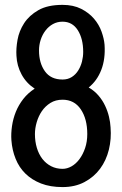

<svg xmlns="http://www.w3.org/2000/svg" viewBox="-20 -679 496 781"><path d="M234.4 82Q184.6 82 147 67.4Q109.4 52.7 83.5 27.3Q57.6 2 43.5 -33.2Q29.3 -68.4 26.4 -108.4Q24.4 -135.7 28.8 -166Q33.2 -196.3 44.4 -224.1Q55.7 -252 74.7 -276.4Q93.8 -300.8 121.1 -318.4Q86.9 -340.8 67.9 -376Q48.8 -411.1 46.9 -452.1Q44.9 -481.4 51.3 -517.1Q57.6 -552.7 78.1 -584.5Q98.6 -616.2 136.2 -637.7Q173.8 -659.2 234.4 -659.2Q278.3 -659.2 310.1 -643.1Q341.8 -627 362.3 -603Q382.8 -579.1 393.1 -550.3Q403.3 -521.5 405.3 -497.1Q409.2 -439.5 392.1 -395Q375 -350.6 340.8 -323.2Q364.3 -309.6 380.9 -290Q397.5 -270.5 407.7 -248.5Q418 -226.6 423.3 -204.1Q428.7 -181.6 429.7 -161.1Q433.6 -114.3 422.9 -70.3Q412.1 -26.4 387.2 7.3Q362.3 41 323.7 61.5Q285.2 82 234.4 82ZM234.4 -590.8Q212.9 -590.8 195.3 -581.1Q177.7 -571.3 165 -554.7Q152.3 -538.1 145.5 -517.1Q138.7 -496.1 138.7 -473.6Q138.7 -422.9 162.6 -389.2Q186.5 -355.5 234.4 -355.5Q255.9 -355.5 272 -365.7Q288.1 -376 298.3 -392.6Q308.6 -409.2 313.5 -428.7Q318.4 -448.2 318.4 -467.8Q318.4 -521.5 296.4 -556.2Q274.4 -590.8 234.4 -590.8ZM234.4 -273.4Q206.1 -273.4 185.1 -260.3Q164.1 -247.1 150.4 -227.1Q136.7 -207 129.4 -182.1Q122.1 -157.2 122.1 -133.8Q122.1 -103.5 129.9 -77.6Q137.7 -51.8 152.3 -32.7Q167 -13.7 188 -2.9Q209 7.8 234.4 7.8Q252.9 7.8 271 -2.4Q289.1 -12.7 303.2 -31.7Q317.4 -50.8 326.2 -76.7Q335 -102.5 335 -133.8Q335 -195.3 308.6 -234.4Q282.2 -273.4 234.4 -273.4Z"/></svg>

Font: Rancho
Style: Regular
Weight: 400
Designer: Font Diner, Inc
Foundry: Font Diner, Inc
Version: Version 1.000